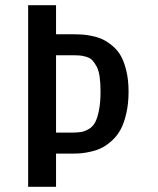

<svg xmlns="http://www.w3.org/2000/svg" viewBox="-20 -720 610 740"><path d="M260.5 -588Q280.5 -588 296 -587Q311.5 -586 335 -581.2Q358.5 -576.5 376.2 -568Q394 -559.5 413.8 -543Q433.5 -526.5 446.2 -503.8Q459 -481 467.2 -446Q475.5 -411 475.5 -367Q475.5 -321 467 -283.8Q458.5 -246.5 445.5 -222Q432.5 -197.5 413 -179.5Q393.5 -161.5 375.2 -151.8Q357 -142 334 -136.5Q311 -131 295 -129.5Q279 -128 260.5 -128H196V0H88.5V-700H196V-588ZM260 -209Q280 -209 293.8 -211.5Q307.5 -214 322.8 -223Q338 -232 346.8 -248.5Q355.5 -265 361.5 -295Q367.5 -325 367.5 -367Q367.5 -400 364 -424.2Q360.5 -448.5 352.5 -463.5Q344.5 -478.5 336 -487.5Q327.5 -496.5 313.5 -500.8Q299.5 -505 288.8 -506Q278 -507 260 -507H196V-209Z"/></svg>

Font: League Mono Narrow Medium
Style: Regular
Weight: 500
Width: 3
Designer: Tyler Finck
Foundry: The League of Moveable Type / Tyler Finck
Version: Version 2.210